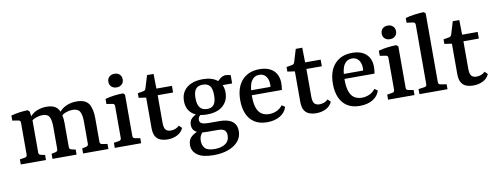

<svg xmlns="http://www.w3.org/2000/svg" viewBox="-67 -1012 4065 1569"><g transform="rotate(-10 1965.0 -227.5)"><path d="M551 0V-42L584 -49Q593 -51 598 -56Q603 -61 603 -71V-253Q603 -313 587 -339.5Q571 -366 526 -366Q501 -366 473 -356Q445 -346 419 -321L418 -356Q450 -397 490 -412.5Q530 -428 571 -428Q645 -428 672 -386.5Q699 -345 699 -266V-71Q699 -52 717 -49L761 -42V0ZM34 0V-42L77 -49Q95 -52 95 -71V-336Q95 -355 77 -357L28 -365V-407Q61 -416 97.5 -421Q134 -426 165 -427L181 -413L191 -341V-71Q191 -53 209 -49L243 -42V0ZM297 0V-42L330 -49Q339 -51 344 -56Q349 -61 349 -71V-255Q349 -312 335 -339Q321 -366 279 -366Q251 -366 220.5 -354.5Q190 -343 168 -319L170 -351Q197 -393 237 -410.5Q277 -428 321 -428Q393 -428 419 -386.5Q445 -345 445 -269V-71Q445 -54 464 -49L497 -42V0Z M972 -71Q972 -52 991 -49L1033 -42V0H814V-42L857 -49Q876 -52 876 -71V-336Q876 -355 858 -357L809 -365V-407Q843 -417 883.5 -422Q924 -427 958 -427L972 -414ZM975 -540Q975 -515 958.5 -499.5Q942 -484 916 -484Q889 -484 872.5 -499.5Q856 -515 856 -540Q856 -566 872.5 -581.5Q889 -597 916 -597Q942 -597 958.5 -581.5Q975 -566 975 -540Z M1138 -360 1077 -369V-407L1123 -415Q1133 -417 1137.5 -421.5Q1142 -426 1145 -435L1177 -540H1231L1233 -418H1362V-363H1234V-136Q1234 -91 1248.5 -75.5Q1263 -60 1290 -60Q1310 -60 1328.5 -67Q1347 -74 1361 -88L1384 -65Q1368 -29 1332.5 -11Q1297 7 1252 7Q1220 7 1193.5 -3Q1167 -13 1152.5 -38.5Q1138 -64 1138 -109Z M1836 40Q1836 89 1806 124.5Q1776 160 1723.5 179.5Q1671 199 1601 199Q1510 199 1466.5 167.5Q1423 136 1423 85Q1423 39 1453.5 14Q1484 -11 1530 -23L1559 -18Q1542 -5 1529 15.5Q1516 36 1516 68Q1516 104 1537.5 127.5Q1559 151 1617 151Q1673 151 1706.5 128Q1740 105 1740 59Q1740 31 1724.5 16.5Q1709 2 1666 2H1579Q1517 2 1487.5 -18Q1458 -38 1458 -76Q1458 -113 1482 -133Q1506 -153 1538 -164L1563 -152Q1547 -144 1538.5 -132.5Q1530 -121 1530 -105Q1530 -84 1549 -75.5Q1568 -67 1611 -67H1695Q1765 -67 1800.5 -39.5Q1836 -12 1836 40ZM1784 -289Q1784 -221 1737.5 -179.5Q1691 -138 1604 -138Q1549 -138 1512 -155Q1475 -172 1456 -203Q1437 -234 1437 -278Q1437 -327 1460 -360.5Q1483 -394 1524 -411Q1565 -428 1618 -428Q1695 -428 1739.5 -392Q1784 -356 1784 -289ZM1534 -285Q1534 -234 1553 -208Q1572 -182 1614 -182Q1652 -182 1670 -206Q1688 -230 1688 -283Q1688 -337 1669.5 -360.5Q1651 -384 1610 -384Q1588 -384 1571 -375.5Q1554 -367 1544 -345.5Q1534 -324 1534 -285ZM1749 -352 1725 -371Q1744 -397 1765.5 -412.5Q1787 -428 1810 -428Q1819 -428 1830 -425.5Q1841 -423 1850 -421V-352Z M1891 -204Q1891 -311 1944 -369.5Q1997 -428 2089 -428Q2164 -428 2205 -390Q2246 -352 2246 -283Q2246 -272 2244.5 -257Q2243 -242 2241 -229H1959V-270H2153Q2154 -275 2154.5 -279Q2155 -283 2155 -289Q2155 -331 2135.5 -357Q2116 -383 2079 -383Q2038 -383 2014.5 -346.5Q1991 -310 1991 -224Q1991 -161 2004.5 -123.5Q2018 -86 2044 -69.5Q2070 -53 2106 -53Q2140 -53 2169.5 -67Q2199 -81 2217 -106L2243 -89Q2230 -43 2186 -16.5Q2142 10 2078 10Q2015 10 1973.5 -17Q1932 -44 1911.5 -92Q1891 -140 1891 -204Z M2372 -360 2311 -369V-407L2357 -415Q2367 -417 2371.5 -421.5Q2376 -426 2379 -435L2411 -540H2465L2467 -418H2596V-363H2468V-136Q2468 -91 2482.5 -75.5Q2497 -60 2524 -60Q2544 -60 2562.5 -67Q2581 -74 2595 -88L2618 -65Q2602 -29 2566.5 -11Q2531 7 2486 7Q2454 7 2427.5 -3Q2401 -13 2386.5 -38.5Q2372 -64 2372 -109Z M2660 -204Q2660 -311 2713 -369.5Q2766 -428 2858 -428Q2933 -428 2974 -390Q3015 -352 3015 -283Q3015 -272 3013.5 -257Q3012 -242 3010 -229H2728V-270H2922Q2923 -275 2923.5 -279Q2924 -283 2924 -289Q2924 -331 2904.5 -357Q2885 -383 2848 -383Q2807 -383 2783.5 -346.5Q2760 -310 2760 -224Q2760 -161 2773.5 -123.5Q2787 -86 2813 -69.5Q2839 -53 2875 -53Q2909 -53 2938.5 -67Q2968 -81 2986 -106L3012 -89Q2999 -43 2955 -16.5Q2911 10 2847 10Q2784 10 2742.5 -17Q2701 -44 2680.5 -92Q2660 -140 2660 -204Z M3240 -71Q3240 -52 3259 -49L3301 -42V0H3082V-42L3125 -49Q3144 -52 3144 -71V-336Q3144 -355 3126 -357L3077 -365V-407Q3111 -417 3151.5 -422Q3192 -427 3226 -427L3240 -414ZM3243 -540Q3243 -515 3226.5 -499.5Q3210 -484 3184 -484Q3157 -484 3140.5 -499.5Q3124 -515 3124 -540Q3124 -566 3140.5 -581.5Q3157 -597 3184 -597Q3210 -597 3226.5 -581.5Q3243 -566 3243 -540Z M3507 -71Q3507 -52 3525 -49L3575 -41V0H3342V-42L3392 -49Q3411 -52 3411 -70V-564Q3411 -583 3392 -586L3340 -593V-632Q3373 -642 3416 -647.5Q3459 -653 3493 -654L3507 -641Z M3675 -360 3614 -369V-407L3660 -415Q3670 -417 3674.5 -421.5Q3679 -426 3682 -435L3714 -540H3768L3770 -418H3899V-363H3771V-136Q3771 -91 3785.5 -75.5Q3800 -60 3827 -60Q3847 -60 3865.5 -67Q3884 -74 3898 -88L3921 -65Q3905 -29 3869.5 -11Q3834 7 3789 7Q3757 7 3730.5 -3Q3704 -13 3689.5 -38.5Q3675 -64 3675 -109Z"/></g></svg>

Font: Rasa Medium
Style: Regular
Weight: 500
Designer: Anna Giedrys (Yrsa+Rasa design), David Brezina (Yrsa art-direction, Rasa art-direction, design)
Foundry: Rosetta Type Foundry
Version: Version 2.004